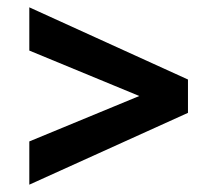

<svg xmlns="http://www.w3.org/2000/svg" viewBox="-20 -492 580 524"><path d="M493 -275V-184L60 12V-106L428 -258V-202L60 -354V-472Z"/></svg>

Font: Ysabeau Infant ExtraBold
Style: Regular
Weight: 800
Designer: Christian Thalmann (Catharsis Fonts)
Version: Version 2.001;gftools[0.9.30]; featfreeze: ss01,ss02,lnum